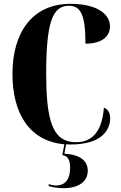

<svg xmlns="http://www.w3.org/2000/svg" viewBox="-20 -744 631 1002"><path d="M349 10C517 10 555 -71 555 -128C555 -143 550 -173 522 -182C514 -67 467 -2 378 -2C360 -2 343 -4 329 -9V-10H326C250 -37 221 -139 221 -358C221 -621 252 -714 339 -714C403 -714 426 -663 426 -516C513 -516 554 -555 554 -606C554 -671 486 -724 348 -724C149 -724 45 -575 45 -358C45 -150 135 -7 316 9L305 65C333 70 346 89 346 132C346 190 321 224 273 224C261 224 250 222 234 217V227C257 234 286 238 312 238C390 238 438 204 438 147C438 94 397 63 316 58L325 9C333 10 341 10 349 10Z"/></svg>

Font: Noto Serif Display ExtraCondensed Black
Style: Regular
Weight: 900
Width: 2
Designer: Monotype Design Team
Foundry: Monotype Imaging Inc.
Version: Version 2.009